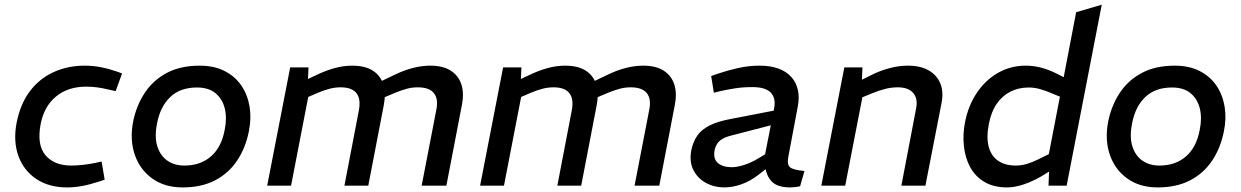

<svg xmlns="http://www.w3.org/2000/svg" viewBox="-20 -790 5279 817"><path d="M265 7.5Q188.7 7.5 134.9 -28.1Q81.2 -63.7 58.4 -126.2Q35.7 -188.7 50.7 -267.8Q66.7 -348.8 107.7 -402.6Q148.8 -456.4 208.8 -483.5Q268.8 -510.6 340.3 -510.6Q376 -510.6 410.6 -503.8Q445.2 -496.9 482.9 -483.7L499.5 -477.4L472.1 -402.2L442.1 -408.9Q415.5 -415.5 392.1 -418.4Q368.7 -421.3 347.1 -421.3Q269.6 -421.3 218.7 -379.6Q167.8 -337.8 153 -262.3Q136.2 -173.9 173.3 -129.7Q210.5 -85.5 284.1 -85.5Q328.1 -85.5 385.3 -96.7L412.3 -102.6L425.4 -25.4L402.6 -17.8Q363 -4.8 330.2 1.3Q297.4 7.5 265 7.5Z M757 7.5Q680.8 7.5 628.2 -30.2Q575.5 -67.9 553.6 -131.3Q531.7 -194.8 546.4 -272.2Q560.2 -340.8 595.9 -394.8Q631.6 -448.8 689.8 -479.7Q748 -510.6 829.8 -510.6Q891 -510.6 935.8 -487.8Q980.5 -465 1007.1 -425.8Q1033.7 -386.5 1042 -336.1Q1050.2 -285.8 1038.9 -231Q1025.2 -161.1 989.3 -107.1Q953.5 -53.1 895.5 -22.8Q837.6 7.5 757 7.5ZM764.4 -85.5Q832.9 -85.5 877.7 -124.5Q922.5 -163.6 936.1 -237.6Q946.5 -288.1 936.4 -328.8Q926.2 -369.4 896.8 -393.6Q867.5 -417.7 818.1 -417.7Q746.6 -417.7 704 -376.7Q661.4 -335.6 648.2 -264.2Q636.7 -207 649.6 -166.8Q662.6 -126.7 692.7 -106.1Q722.8 -85.5 764.4 -85.5Z M1116.9 0 1214.8 -503.2H1292.8L1289.2 -424.7L1263 -441L1322.5 -468.9Q1363.2 -488.9 1402.4 -499.8Q1441.5 -510.6 1478.3 -510.6Q1533.8 -510.6 1566.7 -489.3Q1599.5 -468 1611.2 -430Q1622.8 -391.9 1612.8 -341.1L1547.1 0H1445.6L1506.9 -319.5Q1516.4 -368.3 1497 -393.3Q1477.6 -418.4 1429.6 -418.4Q1406.1 -418.4 1383.4 -412.6Q1360.8 -406.8 1334.9 -396.1L1291.6 -377.5L1218.5 0ZM1774.2 0 1837 -324.6Q1845.8 -369.8 1826 -394.1Q1806.2 -418.4 1757.6 -418.4Q1734 -418.4 1711.7 -412.5Q1689.5 -406.5 1663.5 -396.1L1608.1 -372.7L1589.2 -438.3L1660.7 -472.5Q1699.2 -491.1 1737.2 -500.9Q1775.3 -510.6 1810.6 -510.6Q1865.4 -510.6 1898.2 -489.3Q1931.1 -468 1943.1 -431.1Q1955.1 -394.1 1945.9 -345.5L1879.4 0Z M2022.9 0 2120.8 -503.2H2198.8L2195.2 -424.7L2169 -441L2228.5 -468.9Q2269.2 -488.9 2308.4 -499.8Q2347.5 -510.6 2384.3 -510.6Q2439.8 -510.6 2472.7 -489.3Q2505.5 -468 2517.2 -430Q2528.8 -391.9 2518.8 -341.1L2453.1 0H2351.6L2412.9 -319.5Q2422.4 -368.3 2403 -393.3Q2383.6 -418.4 2335.6 -418.4Q2312.1 -418.4 2289.4 -412.6Q2266.8 -406.8 2240.9 -396.1L2197.6 -377.5L2124.5 0ZM2680.2 0 2743 -324.6Q2751.8 -369.8 2732 -394.1Q2712.2 -418.4 2663.6 -418.4Q2640 -418.4 2617.7 -412.5Q2595.5 -406.5 2569.5 -396.1L2514.1 -372.7L2495.2 -438.3L2566.7 -472.5Q2605.2 -491.1 2643.2 -500.9Q2681.3 -510.6 2716.6 -510.6Q2771.4 -510.6 2804.2 -489.3Q2837.1 -468 2849.1 -431.1Q2861.1 -394.1 2851.9 -345.5L2785.4 0Z M3384.6 2.5Q3373.5 5 3362.5 6.2Q3351.5 7.5 3343 7.5Q3282.8 7.5 3259 -23Q3235.2 -53.4 3235.6 -96.8L3232.2 -115.8L3274.1 -329.5Q3282.2 -371.5 3260.2 -395.4Q3238.1 -419.4 3181.1 -419.4Q3142.2 -419.4 3107.9 -414.1Q3073.5 -408.7 3045.1 -402.2L3017.5 -395.4L3006.2 -466.6L3034.5 -476.4Q3076.1 -490.4 3120.7 -500.5Q3165.4 -510.6 3212.8 -510.6Q3257.9 -510.6 3291.8 -498.4Q3325.7 -486.2 3346.7 -463Q3367.8 -439.8 3375.1 -407.3Q3382.4 -374.8 3374.2 -333.8L3334.5 -123Q3328.2 -89.2 3342.1 -77.9Q3356 -66.6 3403.1 -62.4ZM3061.9 7.5Q3019.2 7.5 2983.7 -11.9Q2948.2 -31.2 2930.3 -67Q2912.3 -102.8 2922 -152.3Q2929.5 -187.2 2947.2 -213Q2964.9 -238.7 3000.4 -256.5Q3035.8 -274.3 3095.1 -284.9L3293.2 -323.2L3280.6 -262.2L3094.7 -214Q3069.9 -208.1 3054.7 -199.3Q3039.6 -190.4 3031.9 -178.5Q3024.2 -166.7 3020.6 -150.2Q3014.3 -112.7 3035.5 -95.6Q3056.6 -78.5 3093.5 -78.5Q3115.9 -78.5 3145.3 -87.7Q3174.8 -96.9 3205.5 -115.3L3257.3 -146.3L3264.8 -91.3L3207.7 -46.4Q3172.8 -19.3 3135.1 -5.9Q3097.4 7.5 3061.9 7.5Z M3474.9 0 3572.8 -503.2H3650L3646.5 -424.7L3625.9 -440L3697.1 -475.2Q3729.9 -490.8 3767.9 -500.7Q3805.9 -510.6 3843.9 -510.6Q3895.9 -510.6 3930.8 -491Q3965.8 -471.4 3980.9 -435.8Q3996 -400.2 3986.4 -351.3L3917.8 0H3815.5L3878.3 -329Q3886.4 -370.5 3865.8 -394.4Q3845.3 -418.4 3800.6 -418.4Q3774.1 -418.4 3748.7 -412.2Q3723.4 -406.1 3691.5 -393.2L3649.6 -376L3576.5 0Z M4265.6 7.5Q4207.9 7.5 4168.8 -16Q4129.6 -39.4 4108.2 -78.9Q4086.8 -118.5 4081.5 -168.7Q4076.2 -219 4086.7 -271.8Q4100.4 -340.8 4136.6 -394.9Q4172.8 -449 4226.4 -479.8Q4279.9 -510.6 4344.5 -510.6Q4378.1 -510.6 4411.5 -501.8Q4444.8 -493 4481.9 -474L4530.2 -449.1L4499.7 -427.3L4559.2 -738L4668.2 -770L4518.8 0H4441.6L4445.1 -86L4437.4 -105.1L4490.1 -378.6L4450.1 -395.2Q4429.2 -404.1 4405.5 -410.9Q4381.7 -417.7 4357.4 -417.7Q4314.5 -417.7 4279.7 -400.1Q4244.9 -382.5 4221.2 -348.2Q4197.5 -313.9 4187.7 -262.2Q4176.6 -205.6 4187.1 -165.9Q4197.6 -126.2 4227.3 -105.9Q4257 -85.5 4302.4 -85.5Q4325.5 -85.5 4349.4 -92.5Q4373.3 -99.6 4398.7 -112.2L4447.9 -136.6L4455.3 -66.8L4411.2 -39.7Q4374.1 -18.2 4336.4 -5.4Q4298.6 7.5 4265.6 7.5Z M4906 7.5Q4829.8 7.5 4777.2 -30.2Q4724.5 -67.9 4702.6 -131.3Q4680.7 -194.8 4695.4 -272.2Q4709.2 -340.8 4744.9 -394.8Q4780.6 -448.8 4838.8 -479.7Q4897 -510.6 4978.8 -510.6Q5040 -510.6 5084.8 -487.8Q5129.5 -465 5156.1 -425.8Q5182.7 -386.5 5191 -336.1Q5199.2 -285.8 5187.9 -231Q5174.2 -161.1 5138.3 -107.1Q5102.5 -53.1 5044.5 -22.8Q4986.6 7.5 4906 7.5ZM4913.4 -85.5Q4981.9 -85.5 5026.7 -124.5Q5071.5 -163.6 5085.1 -237.6Q5095.5 -288.1 5085.4 -328.8Q5075.2 -369.4 5045.8 -393.6Q5016.5 -417.7 4967.1 -417.7Q4895.6 -417.7 4853 -376.7Q4810.4 -335.6 4797.2 -264.2Q4785.7 -207 4798.6 -166.8Q4811.6 -126.7 4841.7 -106.1Q4871.8 -85.5 4913.4 -85.5Z"/></svg>

Font: REM Medium
Style: Italic
Weight: 500
Italic angle: -11°
Designer: Octavio Pardo
Foundry: Ashler Design
Version: Version 1.005;gftools[0.9.28]